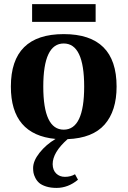

<svg xmlns="http://www.w3.org/2000/svg" viewBox="-20 -669 625 940"><path d="M137.2 -562V-648.9H448.2V-562ZM292 -456.1Q191.9 -456.1 191.9 -245.1Q191.9 -34.2 292 -34.2Q392.1 -34.2 392.1 -245.1Q392.1 -456.1 292 -456.1ZM33.2 -245.1Q33.2 -502 292 -502Q550.8 -502 550.8 -245.1Q550.8 -126 492.2 -59.3Q433.6 7.3 311 12.2Q237.8 76.7 237.8 134.8Q238.3 164.1 255.1 180.4Q272 196.8 297.9 196.8Q325.7 196.8 347.2 184.1L361.8 210.9Q313.5 251 256.8 251Q227.5 251 205.6 243.9Q183.6 236.8 171.9 226.6Q160.2 216.3 153.1 202.1Q146 188 144 177Q142.1 166 142.1 153.8Q142.1 118.7 173.6 78.9Q205.1 39.1 252 11.2Q33.2 -9.3 33.2 -245.1Z"/></svg>

Font: Linguistics Pro
Style: Bold
Weight: 700
Designer: Stefan Peev, Context Ltd
Foundry: Stefan Peev, Context Ltd
Version: Version 001.000